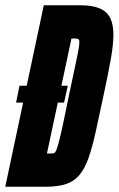

<svg xmlns="http://www.w3.org/2000/svg" viewBox="-37 -708 450 728"><path d="M24 -319 37 -383H220L206 -319ZM-17 0 129 -688H267Q314 -688 341.5 -676Q369 -664 381 -639.5Q393 -615 393 -577Q393 -539 383 -483Q373 -427 356 -348Q339 -268 326 -209Q313 -150 299 -110Q285 -70 265 -45.5Q245 -21 214.5 -10.5Q184 0 137 0ZM141 -126H160Q165 -126 169 -128Q173 -130 177 -140Q181 -150 187 -173Q193 -196 202 -237.5Q211 -279 224 -344Q244 -440 254 -486Q264 -532 264 -550Q264 -554 262.5 -556.5Q261 -559 259 -560Q257 -561 254.5 -561.5Q252 -562 250 -562H234Z"/></svg>

Font: Saira UltraCondensed Black
Style: Italic
Weight: 900
Width: 1
Italic angle: -12°
Designer: Hector Gatti with collaboration of the Omnibus-Type team
Foundry: Omnibus-Type
Version: Version 1.101